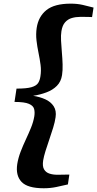

<svg xmlns="http://www.w3.org/2000/svg" viewBox="-20 -873 532 1052"><path d="M219.5 158.5Q131 158.5 98 123.5Q65 88.5 74.5 26Q80 -8 93 -41.8Q106 -75.5 121.5 -108.5Q137 -141.5 150 -173.5Q163 -205.5 168 -236Q171.5 -258 167 -275.8Q162.5 -293.5 138.5 -304Q114.5 -314.5 59.5 -314.5L70.5 -387.5Q125.5 -387.5 152.2 -395.2Q179 -403 188.8 -418Q198.5 -433 201.5 -455Q206.5 -485.5 202.2 -517.8Q198 -550 191 -583.5Q184 -617 180 -651.2Q176 -685.5 181 -720Q190.5 -782.5 234.5 -817.8Q278.5 -853 367.5 -853Q403.5 -853 433 -846.2Q462.5 -839.5 492.5 -831.5L484.5 -779.5Q476 -780 463.8 -780.2Q451.5 -780.5 439.5 -780.5Q427.5 -780.5 418.5 -780.5Q395 -780.5 373.5 -774.2Q352 -768 336.8 -751Q321.5 -734 316.5 -702Q313 -680.5 314.5 -650.2Q316 -620 319 -586.2Q322 -552.5 323 -520Q324 -487.5 320 -462Q314.5 -425.5 291.5 -402.5Q268.5 -379.5 234.2 -366.8Q200 -354 161.5 -348Q198 -342.5 228 -329Q258 -315.5 274 -291Q290 -266.5 284.5 -230.5Q281 -205 271.2 -173.2Q261.5 -141.5 250 -108.2Q238.5 -75 229.2 -45.2Q220 -15.5 216.5 6Q211.5 38 221.5 55Q231.5 72 251 78.2Q270.5 84.5 294 84.5Q303 84.5 315 84.2Q327 84 339.2 83.8Q351.5 83.5 360 83.5L352 137.5Q320 145 287.8 151.8Q255.5 158.5 219.5 158.5Z"/></svg>

Font: Merriweather 36pt ExtraBold
Style: Italic
Weight: 800
Italic angle: -7.8°
Version: Version 2.101